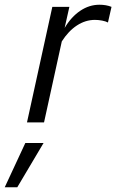

<svg xmlns="http://www.w3.org/2000/svg" viewBox="-95 -517 491 811"><path d="M19 0 126 -488H198L178 -399Q206 -446 244 -471.5Q282 -497 325 -497Q354 -497 376 -488L361 -422Q352 -427 336.5 -430Q321 -433 306 -433Q266 -433 230 -409.5Q194 -386 166 -342L91 0ZM-75 274 12 87H89L-22 274Z"/></svg>

Font: Red Hat Text
Style: Italic
Weight: 400
Italic angle: -12°
Designer: Pentagram, MCKL
Foundry: Pentagram, MCKL
Version: Version 1.023